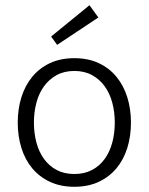

<svg xmlns="http://www.w3.org/2000/svg" viewBox="-20 -704 570 736"><path d="M357 -637 199 -532 176 -564 323 -684ZM171.5 -462Q212 -481 265 -481Q318 -481 358.5 -462Q399 -443 426.5 -409.5Q454 -376 468 -331Q482 -286 482 -234Q482 -182 468 -137Q454 -92 426.5 -59Q399 -26 358.5 -7Q318 12 265 12Q212 12 171.5 -7Q131 -26 103.5 -59Q76 -92 62 -137Q48 -182 48 -234Q48 -286 62 -331Q76 -376 103.5 -409.5Q131 -443 171.5 -462ZM333 -416Q304 -432 265 -432Q226 -432 197 -416Q168 -400 148.5 -373Q129 -346 119.5 -310Q110 -274 110 -234Q110 -194 119.5 -158Q129 -122 148.5 -95Q168 -68 197 -52.5Q226 -37 265 -37Q304 -37 333 -52.5Q362 -68 381.5 -95Q401 -122 410.5 -158Q420 -194 420 -234Q420 -274 410.5 -310Q401 -346 381.5 -373Q362 -400 333 -416Z"/></svg>

Font: Post Grotesk Light
Style: Light
Weight: 300
Version: Version 1.0